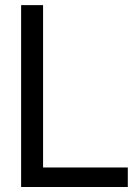

<svg xmlns="http://www.w3.org/2000/svg" viewBox="-20 -748 556 768"><path d="M64.5 0V-727.5H152.3V-78.1H491.2V0Z"/></svg>

Font: Inter Tight
Style: Regular
Weight: 400
Designer: Rasmus Andersson
Foundry: rsms
Version: Version 3.002